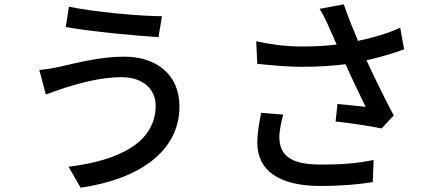

<svg xmlns="http://www.w3.org/2000/svg" viewBox="-20 -820 2040 888"><path d="M700 -332C700 -165 538 -78 297 -49L353 48C617 10 810 -116 810 -328C810 -475 703 -558 555 -558C442 -558 331 -528 259 -512C229 -505 191 -499 162 -496L192 -383C218 -392 251 -405 280 -414C336 -430 433 -463 544 -463C641 -463 700 -407 700 -332ZM299 -789 284 -695C396 -675 601 -655 713 -648L729 -745C629 -745 411 -765 299 -789Z M1188 -298C1179 -256 1170 -201 1170 -160C1170 -31 1271 40 1461 40C1564 40 1647 32 1704 22L1708 -80C1638 -66 1578 -59 1462 -59C1318 -59 1272 -106 1272 -187C1272 -216 1282 -262 1290 -290ZM1831 -692C1778 -667 1708 -646 1636 -631C1612 -688 1592 -736 1570 -800L1458 -779C1477 -748 1486 -730 1503 -691C1514 -666 1525 -641 1537 -614C1483 -607 1429 -605 1370 -605C1300 -605 1225 -616 1165 -629L1170 -525C1223 -519 1310 -511 1374 -511C1445 -511 1518 -515 1578 -523C1607 -458 1646 -378 1671 -326C1639 -329 1576 -336 1541 -339L1532 -258C1600 -251 1698 -236 1745 -226L1801 -286C1760 -363 1711 -463 1675 -541C1739 -556 1802 -574 1849 -592Z"/></svg>

Font: Noto Sans T Chinese Medium
Style: Regular
Weight: 500
Designer: Ryoko NISHIZUKA (kana & ideographs); Paul D. Hunt (Latin, Greek & Cyrillic); Wenlong ZHANG (bopomofo); Sandoll Communica
Foundry: Adobe Systems Incorporated
Version: Version 1.000;PS 1;hotconv 1.0.78;makeotf.lib2.5.61930